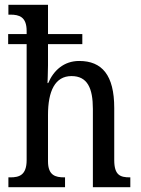

<svg xmlns="http://www.w3.org/2000/svg" viewBox="-20 -780 587 800"><path d="M15 0H251V-41H248C211 -41 180 -49 180 -108V-301C180 -400 209 -463 278 -463C344 -463 367 -413 367 -326V0H523V-41H521C481 -41 456 -50 456 -113V-330C456 -467 405 -526 310 -526C246 -526 203 -486 181 -434H178C178 -440 180 -478 180 -508V-596H323V-638H180V-760H15V-719H23C60 -719 91 -710 91 -651V-638H14V-596H91V-113C91 -50 60 -41 23 -41H15Z"/></svg>

Font: Noto Serif Devanagari Condensed
Style: Regular
Weight: 400
Width: 3
Designer: Universal Thirst, Indian Type Foundry and the Monotype Design Team
Foundry: Monotype Imaging Inc.
Version: Version 2.004